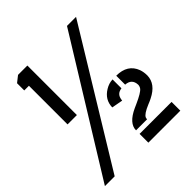

<svg xmlns="http://www.w3.org/2000/svg" viewBox="-188 -810 937 937"><g transform="rotate(-45 280.5 -342.0)"><path d="M299.8 0V-60.5H520.5V0ZM0 0 421.9 -683.6H484.4L67.4 0ZM51.8 -608.4V-658.2L84 -683.6H148.4V-341.8H84V-608.4ZM296.9 -246.1Q297.9 -297.9 344.7 -326.2Q368.2 -340.8 394.5 -341.8V-280.3Q360.4 -276.4 355.5 -242.2Q354.5 -238.3 354.5 -235.4ZM299.8 -85Q299.8 -132.8 372.1 -166Q375 -168 391.6 -174.8Q446.3 -199.2 458 -214.8Q464.8 -224.6 464.8 -235.4Q462.9 -277.3 419.9 -280.3V-341.8Q498 -341.8 521.5 -278.3Q528.3 -258.8 528.3 -235.4Q527.3 -177.7 460 -144.5Q451.2 -139.6 431.6 -131.8Q384.8 -112.3 377.9 -95.7Q376 -89.8 376 -85Z"/></g></svg>

Font: Post No Bills Jaffna
Style: Bold
Weight: 700
Designer: Kosala Senevirathne, Siva Puranthara, Lasantha Premarathna, Tharique Azeez
Foundry: Mooniak
Version: Version 1.220 ; ttfautohint (v1.6)